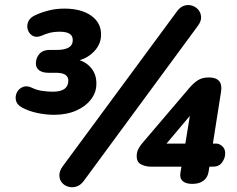

<svg xmlns="http://www.w3.org/2000/svg" viewBox="-20 -744 963 781"><path d="M200 -277Q167 -277 131.5 -284.5Q96 -292 69 -307Q49 -318 45 -335Q41 -352 48.5 -367.5Q56 -383 72.5 -390Q89 -397 110 -387Q128 -378 150.5 -374.5Q173 -371 195 -371Q225 -371 241 -381.5Q257 -392 258 -415Q258 -432 245.5 -440Q233 -448 207 -448H176Q154 -448 140 -457.5Q126 -467 126 -486Q126 -509 140.5 -525Q155 -541 182 -541H213Q242 -541 259 -550.5Q276 -560 276 -581Q276 -599 262.5 -607Q249 -615 223 -615Q199 -615 180.5 -610Q162 -605 150 -599Q128 -590 113.5 -598Q99 -606 93.5 -622Q88 -638 94.5 -655Q101 -672 123 -682Q146 -693 176.5 -701Q207 -709 242 -709Q310 -709 350.5 -680.5Q391 -652 391 -605Q392 -565 362 -534Q332 -503 286 -495V-504Q326 -496 349 -469.5Q372 -443 372 -406Q373 -369 350 -339.5Q327 -310 288.5 -293.5Q250 -277 200 -277ZM320 -7Q307 10 290.5 15Q274 20 258 15.5Q242 11 232 -1Q222 -13 221.5 -30Q221 -47 234 -66L700 -698Q713 -716 729.5 -721Q746 -726 761.5 -721Q777 -716 787 -704Q797 -692 798 -675Q799 -658 785 -639ZM762 4Q736 4 723 -7.5Q710 -19 714 -42L718 -66H596Q571 -66 553.5 -75.5Q536 -85 536 -108Q536 -126 543.5 -139.5Q551 -153 560 -163L750 -386Q766 -405 784 -417Q802 -429 830 -429Q859 -429 871.5 -414Q884 -399 879 -370L846 -160H859Q872 -160 884 -149.5Q896 -139 896 -120Q896 -101 883.5 -83.5Q871 -66 846 -66H832L828 -43Q824 -21 807 -8.5Q790 4 762 4ZM734 -160 758 -308H782L643 -143L641 -160Z"/></svg>

Font: Nunito ExtraLight ExtraBold
Style: Italic
Weight: 800
Italic angle: -9°
Version: Version 3.602